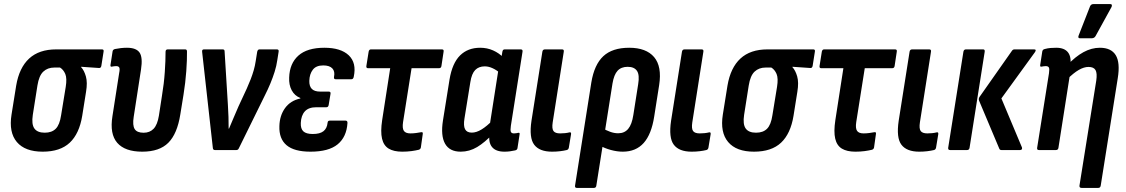

<svg xmlns="http://www.w3.org/2000/svg" viewBox="-20 -733 5502 938"><path d="M188.7 8Q102.2 8 62.3 -39.2Q22.5 -86.3 36.3 -173.1L59.1 -315.2Q73.9 -402.2 122.3 -447Q170.8 -491.7 254.3 -491.7H478.1Q488.1 -491.7 486.1 -481.2L475.2 -411.8Q473.2 -400 463.8 -400.8L376.3 -406.8V-405Q391.3 -388.8 399.6 -359.6Q408 -330.4 400.4 -284.6L381.7 -167.3Q367.5 -80 320.9 -36Q274.2 8 188.7 8ZM198.5 -84.7Q233.1 -84.7 252.4 -104.1Q271.6 -123.4 278.5 -169.9L301.1 -308.4Q307.9 -350.3 298.9 -371.7Q289.8 -393 273.2 -403H245.5Q212.7 -403 191.5 -383.1Q170.4 -363.2 162.9 -315.5L140.3 -172.1Q133.3 -126 147.9 -105.4Q162.6 -84.7 198.5 -84.7Z M674.9 8Q590.4 8 552.8 -35.2Q515.3 -78.4 529.3 -165.3L562.1 -375.8Q566.3 -395.8 562.8 -402.9Q559.3 -410 547.3 -410Q542.7 -410 537.1 -409.2Q531.4 -408.4 525.8 -407.4Q518.2 -405.8 519.8 -415.8L530 -481.8Q531.4 -491.4 542.4 -493.6Q556.1 -496.4 570.9 -498.1Q585.7 -499.7 600.2 -499.7Q645.5 -499.7 661.8 -476.2Q678.1 -452.6 668.9 -393.3L633.1 -161.5Q626.7 -120.8 637.9 -102.6Q649.2 -84.5 681.6 -84.5Q711.9 -84.5 730.6 -104.1Q749.2 -123.8 756.3 -167.9L771 -263.5Q781.3 -324.9 785.1 -381.4Q789 -438 788.8 -479.8Q788.8 -491.7 799.4 -491.7H884.9Q893.5 -491.7 893.5 -481.6Q894.1 -441.6 890.1 -385.7Q886.1 -329.9 876.5 -270.2L860.9 -174Q845.9 -79.2 802.4 -35.6Q759 8 674.9 8Z M1029.8 0Q1020.9 0 1019.9 -9.6L967.6 -478.8Q965.6 -491.7 976 -491.7H1067.9Q1077.2 -491.7 1077.2 -482.6L1093.4 -220.1Q1095.2 -190.9 1096.2 -162.3Q1097.2 -133.8 1097 -104.6H1098.8Q1110.4 -131.9 1121.9 -159.1Q1133.5 -186.3 1145.1 -213.1L1185.6 -300.3Q1196.5 -324.5 1204.8 -346.1Q1213.1 -367.7 1219.4 -389.3Q1225.7 -410.9 1229.3 -434.9L1236.5 -480.2Q1239.3 -491.7 1247.4 -491.7H1332.9Q1343.5 -491.7 1341.1 -479.8L1334.7 -439.2Q1330.7 -410.8 1321.8 -382.5Q1312.9 -354.3 1301 -325.5Q1289.1 -296.7 1272.9 -264.7L1146.6 -8Q1142.9 0 1134.9 0Z M1496.9 8Q1417.4 8 1380 -23.6Q1342.7 -55.2 1344.9 -116.8Q1346.1 -168 1372.4 -204.7Q1398.7 -241.4 1447.1 -251.8L1447.5 -254.2Q1419.3 -265.2 1405.1 -291.9Q1390.9 -318.6 1392.7 -354.4Q1394.9 -423 1437.8 -461.4Q1480.8 -499.7 1564.7 -499.7Q1644.9 -499.7 1683.8 -462.8Q1722.6 -425.8 1708.3 -358.5Q1706.1 -345.9 1696.9 -345.9H1619.4Q1610 -345.9 1611.8 -357.5Q1617.4 -384.1 1603.6 -398.8Q1589.9 -413.4 1558.9 -413.4Q1524.2 -413.4 1508.2 -392.3Q1492.1 -371.3 1491.1 -338.1Q1490.5 -311.8 1503.4 -298.7Q1516.2 -285.5 1544.5 -285.5H1586.1Q1596.7 -285.5 1594.7 -274.5L1585.7 -220.1Q1583.7 -209.1 1574.7 -209.1H1525.7Q1487.8 -209.1 1469.5 -189.1Q1451.1 -169.2 1449.5 -132.3Q1448.3 -104 1462.1 -91.2Q1476 -78.4 1508.2 -78.4Q1542.7 -78.4 1560.1 -91.9Q1577.5 -105.4 1580.4 -133.1Q1581.1 -143.7 1591.1 -143.7H1668.3Q1678.2 -143.7 1677.5 -131.7Q1673.1 -63.6 1629.4 -27.8Q1585.7 8 1496.9 8Z M1944.9 8Q1903.8 8 1879.1 -6.8Q1854.4 -21.6 1846.4 -55.5Q1838.4 -89.5 1847 -146L1886.3 -399.8H1778Q1768.1 -399.8 1769.9 -410.8L1781 -480.8Q1783.4 -491.7 1792 -491.7H2138.9Q2149.5 -491.7 2147.1 -480.2L2136.6 -410.8Q2135.2 -399.8 2124.6 -399.8H1990.7L1949.1 -136.6Q1944.5 -106.2 1953.1 -93.7Q1961.7 -81.3 1984.9 -81.3Q1999.5 -81.3 2013.7 -83.3Q2027.9 -85.3 2038.5 -87.3Q2047.1 -88.7 2045.3 -78.1L2036.1 -12.7Q2034.7 -4.4 2026.1 -1.4Q2010.8 2.4 1990 5.2Q1969.3 8 1944.9 8Z M2230.7 8Q2176.3 8 2154.3 -31Q2132.3 -70 2144.1 -144.8L2176.1 -344.4Q2189.5 -424.6 2227.6 -462.2Q2265.7 -499.7 2325.7 -499.7Q2359.9 -499.7 2389 -486.7Q2418.1 -473.7 2439.3 -451.8L2425.5 -374Q2407.1 -390.2 2387.1 -399.5Q2367.2 -408.8 2348.5 -408.8Q2319 -408.8 2301.7 -391.1Q2284.3 -373.3 2277.9 -332.2L2249.1 -154.1Q2243.3 -118.6 2252 -101.8Q2260.7 -85.1 2285 -85.1Q2307.4 -85.1 2332.9 -100.7Q2358.4 -116.2 2389.3 -147.9L2389.2 -80.4Q2349 -37.4 2311.2 -14.7Q2273.4 8 2230.7 8ZM2444.6 8Q2402.2 8 2383.6 -14.9Q2364.9 -37.7 2371.9 -84.5L2374.9 -103.9L2372.1 -118.5L2417.7 -410.4L2427.7 -439.4L2434.3 -480.2Q2436.3 -491.7 2445.1 -491.7H2524.1Q2534.7 -491.7 2532.7 -480.2L2475.7 -118Q2472.5 -96.2 2475.9 -88.7Q2479.3 -81.3 2490.9 -81.3Q2497.1 -81.3 2502.8 -82.3Q2508.4 -83.3 2512.6 -84.3Q2520.4 -85.3 2518.4 -76.3L2508.2 -10Q2507.2 -0.4 2496.4 1.8Q2484.1 4.6 2471.2 6.3Q2458.4 8 2444.6 8Z M2676.8 8Q2615.4 8 2589.8 -26Q2564.1 -59.9 2576.5 -143.2L2629.7 -480.6Q2631.7 -491.7 2642.1 -491.7H2725.7Q2736.3 -491.7 2734.3 -480.6L2680.1 -135Q2675.5 -104.2 2684.1 -92.7Q2692.7 -81.3 2716.4 -81.3Q2728 -81.3 2740 -82.5Q2752 -83.7 2762 -86.3Q2771.7 -88.7 2769.7 -76.5L2759 -11.7Q2757.2 -2.2 2748.8 0Q2735.2 3.4 2716.4 5.7Q2697.5 8 2676.8 8Z M2797.9 185Q2787.9 185 2789.3 174L2868.9 -330.2Q2883.3 -417.4 2927.5 -458.6Q2971.8 -499.7 3053.9 -499.7Q3136.8 -499.7 3175.6 -454.1Q3214.3 -408.4 3200.3 -317.6L3176.1 -164Q3162.7 -77 3124.7 -34.5Q3086.7 8 3022.4 8Q2995 8 2964.4 -0.3Q2933.8 -8.6 2911.2 -21.8L2923.3 -106.8Q2940.2 -96.8 2960.2 -89.4Q2980.2 -81.9 3000.1 -81.9Q3031 -81.9 3049 -103.5Q3067.1 -125.1 3074.1 -171.2L3097.7 -321.4Q3105.3 -366.9 3091.9 -386.8Q3078.4 -406.6 3046.5 -406.6Q3014.9 -406.6 2997.1 -387.4Q2979.4 -368.1 2972.3 -325.2L2893.3 174Q2891.9 185 2881.4 185Z M3358.8 8Q3297.4 8 3271.8 -26Q3246.1 -59.9 3258.5 -143.2L3311.7 -480.6Q3313.7 -491.7 3324.1 -491.7H3407.7Q3418.3 -491.7 3416.3 -480.6L3362.1 -135Q3357.5 -104.2 3366.1 -92.7Q3374.7 -81.3 3398.4 -81.3Q3410 -81.3 3422 -82.5Q3434 -83.7 3444 -86.3Q3453.7 -88.7 3451.7 -76.5L3441 -11.7Q3439.2 -2.2 3430.8 0Q3417.2 3.4 3398.4 5.7Q3379.5 8 3358.8 8Z M3663.7 8Q3577.2 8 3537.3 -39.2Q3497.5 -86.3 3511.3 -173.1L3534.1 -315.2Q3548.9 -402.2 3597.3 -447Q3645.8 -491.7 3729.3 -491.7H3953.1Q3963.1 -491.7 3961.1 -481.2L3950.2 -411.8Q3948.2 -400 3938.8 -400.8L3851.3 -406.8V-405Q3866.3 -388.8 3874.6 -359.6Q3883 -330.4 3875.4 -284.6L3856.7 -167.3Q3842.5 -80 3795.9 -36Q3749.2 8 3663.7 8ZM3673.5 -84.7Q3708.1 -84.7 3727.4 -104.1Q3746.6 -123.4 3753.5 -169.9L3776.1 -308.4Q3782.9 -350.3 3773.9 -371.7Q3764.8 -393 3748.2 -403H3720.5Q3687.7 -403 3666.5 -383.1Q3645.4 -363.2 3637.9 -315.5L3615.3 -172.1Q3608.3 -126 3622.9 -105.4Q3637.6 -84.7 3673.5 -84.7Z M4158.9 8Q4117.8 8 4093.1 -6.8Q4068.4 -21.6 4060.4 -55.5Q4052.4 -89.5 4061 -146L4100.3 -399.8H3992Q3982.1 -399.8 3983.9 -410.8L3995 -480.8Q3997.4 -491.7 4006 -491.7H4352.9Q4363.5 -491.7 4361.1 -480.2L4350.6 -410.8Q4349.2 -399.8 4338.6 -399.8H4204.7L4163.1 -136.6Q4158.5 -106.2 4167.1 -93.7Q4175.7 -81.3 4198.9 -81.3Q4213.5 -81.3 4227.7 -83.3Q4241.9 -85.3 4252.5 -87.3Q4261.1 -88.7 4259.3 -78.1L4250.1 -12.7Q4248.7 -4.4 4240.1 -1.4Q4224.8 2.4 4204 5.2Q4183.3 8 4158.9 8Z M4470.8 8Q4409.4 8 4383.8 -26Q4358.1 -59.9 4370.5 -143.2L4423.7 -480.6Q4425.7 -491.7 4436.1 -491.7H4519.7Q4530.3 -491.7 4528.3 -480.6L4474.1 -135Q4469.5 -104.2 4478.1 -92.7Q4486.7 -81.3 4510.4 -81.3Q4522 -81.3 4534 -82.5Q4546 -83.7 4556 -86.3Q4565.7 -88.7 4563.7 -76.5L4553 -11.7Q4551.2 -2.2 4542.8 0Q4529.2 3.4 4510.4 5.7Q4491.5 8 4470.8 8Z M4872.3 0Q4864.6 0 4862 -6.6L4763.1 -241.4Q4759.7 -250 4765.1 -259L4923.9 -485Q4928.5 -491.7 4935.9 -491.7H5032Q5045.2 -491.7 5036.2 -478.2L4872.2 -252.2L4972.4 -13.4Q4974.4 -8.2 4972.2 -4.1Q4970 0 4963.8 0ZM4621.5 0Q4610.9 0 4612.3 -11L4686.7 -480.6Q4689.1 -491.7 4698.7 -491.7H4783.1Q4792.1 -491.7 4790.7 -480.6L4716.7 -11Q4714.9 0 4704.7 0Z M5264.1 185Q5252.3 185 5253.7 173.6L5335.7 -339.3Q5340.9 -375.2 5332.1 -390.6Q5323.3 -406 5297.8 -406Q5275.7 -406 5250.4 -391.4Q5225 -376.8 5193.5 -345.6L5193.2 -413.6Q5233.6 -456.6 5273.2 -478.2Q5312.7 -499.7 5353.3 -499.7Q5408.5 -499.7 5430.8 -463.5Q5453.1 -427.2 5440.7 -350.8L5357.5 173.6Q5355.7 185 5345.5 185ZM5055.5 0Q5045.1 0 5046.9 -11L5104.7 -375.1Q5107.9 -396.8 5104.1 -403.4Q5100.3 -410 5088.7 -410Q5084.1 -410 5078.8 -409.2Q5073.4 -408.4 5067.8 -407.4Q5060.2 -405.8 5061.8 -415.8L5072 -481.8Q5073.8 -491.4 5084.4 -493.6Q5098.1 -497.4 5112.4 -498.6Q5126.7 -499.7 5140.2 -499.7Q5180.4 -499.7 5197.9 -476.8Q5215.3 -453.8 5208.5 -410.6L5205.9 -394.9L5207.5 -372L5150.9 -11Q5149.5 0 5138.5 0ZM5255.3 -546Q5249.7 -546 5248.5 -550.3Q5247.3 -554.6 5249.7 -559.8L5305.2 -701.8Q5308 -708.4 5312.5 -710.8Q5317 -713.2 5323.4 -713.2H5403.7Q5410.5 -713.2 5411.7 -708.7Q5412.9 -704.2 5410.1 -698.4L5332.6 -557.4Q5326.6 -546 5312.9 -546Z"/></svg>

Font: Sofia Sans Condensed
Style: Italic
Weight: 400
Italic angle: -9°
Designer: Botio Nikoltchev, Ani Petrova
Foundry: lettersoup
Version: Version 4.101